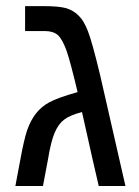

<svg xmlns="http://www.w3.org/2000/svg" viewBox="-20 -619 463 639"><path d="M127 -598.6Q174.8 -598.6 200.2 -591.8Q225.6 -584 242.2 -566.4Q258.8 -550.8 272.5 -515.6Q286.1 -481.4 312.5 -372.1Q340.8 -248 397.5 0Q375 0 308.6 0Q293.9 -61.5 252.9 -246.1Q211.9 -235.4 193.4 -220.7Q174.8 -207 162.1 -177.7Q149.4 -148.4 139.6 -87.9Q133.8 -58.6 123 0Q99.6 0 31.2 0Q35.2 -22.5 47.9 -88.9Q59.6 -153.3 70.3 -185.5Q82 -218.8 99.6 -241.2Q117.2 -263.7 143.6 -278.3Q169.9 -293 238.3 -312.5Q213.9 -415 201.2 -451.2Q187.5 -488.3 172.9 -502Q157.2 -515.6 129.9 -515.6Q107.4 -515.6 63.5 -515.6Q63.5 -537.1 63.5 -598.6Q80.1 -598.6 127 -598.6Z"/></svg>

Font: Noto Sans Hebrew DECATHLON 
Style: Regular
Weight: 400
Designer: Monotype Design team
Version: Version 1.03 uh